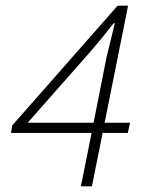

<svg xmlns="http://www.w3.org/2000/svg" viewBox="-20 -659 502 679"><path d="M305 0H266L304 -189H19L23 -215L396 -639H433L350 -225H440L432 -189H343ZM78 -225H311L357 -458Q363 -483 371 -514.5Q379 -546 386 -577H382Q361 -550 341 -525.5Q321 -501 302 -479Z"/></svg>

Font: Source Sans 3 Light
Style: Italic
Weight: 300
Italic angle: -11°
Designer: Paul D. Hunt
Foundry: Adobe
Version: Version 3.046;hotconv 1.0.118;makeotfexe 2.5.65603